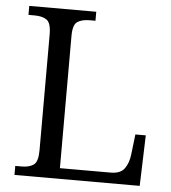

<svg xmlns="http://www.w3.org/2000/svg" viewBox="-52 -761 721 808"><g transform="rotate(5 309.0 -357.0)"><path d="M39 0V-38H66Q98 -38 116.5 -51Q135 -64 135 -113V-601Q135 -650 116.5 -663Q98 -676 66 -676H39V-714H322V-676H297Q265 -676 246 -663.5Q227 -651 227 -604V-45H441Q483 -45 500 -69Q517 -93 521 -129L531 -214H575L568 0Z"/></g></svg>

Font: Noto Serif Hentaigana
Style: Regular
Weight: 400
Designer: Kazuhiro Yamada
Foundry: nipponia
Version: Version 1.000; ttfautohint (v1.8.4.7-5d5b)